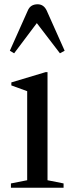

<svg xmlns="http://www.w3.org/2000/svg" viewBox="-20 -877 340 897"><path d="M202 -35 277 -20V0H31V-20L107 -35V-451L33 -478V-492L193 -540H202ZM156 -857Q184 -857 198 -828L282 -640L260 -628L152 -769L46 -628L26 -640L110 -828Q122 -857 156 -857Z"/></svg>

Font: Libre Caslon Text
Style: Regular
Weight: 400
Designer: Pablo Impallari, Rodrigo Fuenzalida
Foundry: Pablo Impallari, Rodrigo Fuenzalida
Version: Version 1.002